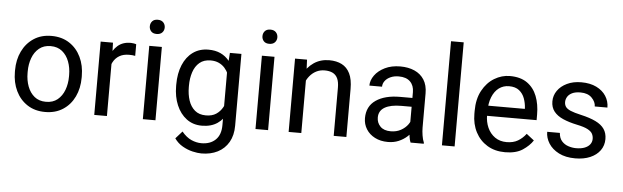

<svg xmlns="http://www.w3.org/2000/svg" viewBox="-55 -960 4468 1378"><g transform="rotate(5 2179.0 -271.0)"><path d="M44.9 -269.5Q44.9 -346.2 74.2 -406.7Q103.5 -467.3 157.2 -502.7Q210.9 -538.1 284.7 -538.1Q359.4 -538.1 413.6 -502.7Q467.8 -467.3 496.8 -406.7Q525.9 -346.2 525.9 -269.5V-258.3Q525.9 -182.1 496.8 -121.3Q467.8 -60.5 413.8 -25.4Q359.9 9.8 285.6 9.8Q211.4 9.8 157.5 -25.4Q103.5 -60.5 74.2 -121.3Q44.9 -182.1 44.9 -258.3ZM136.2 -258.3Q136.2 -206.1 152.8 -161.6Q169.4 -117.2 202.4 -90.3Q235.4 -63.5 285.6 -63.5Q335.4 -63.5 368.4 -90.3Q401.4 -117.2 418 -161.6Q434.6 -206.1 434.6 -258.3V-269.5Q434.6 -321.8 418 -366.2Q401.4 -410.6 368.2 -437.7Q335 -464.8 284.7 -464.8Q235.4 -464.8 202.1 -437.7Q168.9 -410.6 152.6 -366.2Q136.2 -321.8 136.2 -269.5Z M730.5 0H639.2V-528.3H728L730.5 -445.3ZM895 -447.8Q883.3 -450.2 873.3 -450.9Q863.3 -451.7 850.6 -451.7Q809.1 -451.7 780.5 -434.6Q752 -417.5 736.3 -387.5Q720.7 -357.4 716.8 -318.8L690.9 -304.2Q690.9 -368.2 708 -421.1Q725.1 -474.1 761.5 -506.1Q797.9 -538.1 855 -538.1Q864.3 -538.1 877.2 -535.9Q890.1 -533.7 895 -531.2Z M1034.2 -720.2Q1060.5 -720.2 1074.5 -705.1Q1088.4 -689.9 1088.4 -668.5Q1088.4 -647.5 1074.5 -632.6Q1060.5 -617.7 1034.2 -617.7Q1007.8 -617.7 994.4 -632.6Q981 -647.5 981 -668.5Q981 -689.9 994.4 -705.1Q1007.8 -720.2 1034.2 -720.2ZM1080.1 0H989.3V-528.3H1080.1Z M1429.2 208.5Q1401.9 208.5 1365 200Q1328.1 191.4 1292.7 171.1Q1257.3 150.9 1233.4 116.7L1280.8 63.5Q1314 103.5 1350.3 119.4Q1386.7 135.3 1422.4 135.3Q1486.3 135.3 1524.2 98.9Q1562 62.5 1562 -6.8V-412.1L1570.3 -528.3H1653.3V-11.2Q1653.3 58.6 1624.8 107.9Q1596.2 157.2 1545.7 182.9Q1495.1 208.5 1429.2 208.5ZM1414.6 9.8Q1351.1 9.8 1304.4 -25.1Q1257.8 -60.1 1232.2 -120.6Q1206.5 -181.2 1206.5 -258.3V-268.6Q1206.5 -349.1 1231.9 -409.9Q1257.3 -470.7 1304.2 -504.4Q1351.1 -538.1 1415.5 -538.1Q1465.3 -538.1 1502.7 -520.8Q1540 -503.4 1566.2 -470.7Q1592.3 -438 1607.7 -391.6Q1623 -345.2 1628.9 -287.1V-239.7Q1621.6 -163.1 1596.4 -107.2Q1571.3 -51.3 1526.4 -20.8Q1481.4 9.8 1414.6 9.8ZM1437 -66.4Q1481.9 -66.4 1510.7 -85.4Q1539.6 -104.5 1557.1 -135.7Q1574.7 -167 1584.5 -203.6V-322.3Q1578.6 -349.1 1567.9 -374.3Q1557.1 -399.4 1539.6 -419.2Q1522 -439 1496.8 -450.7Q1471.7 -462.4 1438 -462.4Q1388.7 -462.4 1357.7 -436Q1326.7 -409.7 1312.3 -365.5Q1297.9 -321.3 1297.9 -268.6V-258.3Q1297.9 -205.6 1312.3 -162.1Q1326.7 -118.7 1357.4 -92.5Q1388.2 -66.4 1437 -66.4Z M1845.7 -720.2Q1872.1 -720.2 1886 -705.1Q1899.9 -689.9 1899.9 -668.5Q1899.9 -647.5 1886 -632.6Q1872.1 -617.7 1845.7 -617.7Q1819.3 -617.7 1805.9 -632.6Q1792.5 -647.5 1792.5 -668.5Q1792.5 -689.9 1805.9 -705.1Q1819.3 -720.2 1845.7 -720.2ZM1891.6 0H1800.8V-528.3H1891.6Z M2130.9 0H2039.6V-528.3H2126L2130.9 -415.5ZM2071.3 -286.1Q2072.3 -358.4 2099.1 -415.3Q2126 -472.2 2174.1 -505.1Q2222.2 -538.1 2286.1 -538.1Q2338.4 -538.1 2376.2 -518.8Q2414.1 -499.5 2434.8 -457.5Q2455.6 -415.5 2455.6 -346.2V0H2364.3V-347.2Q2364.3 -388.7 2352.3 -414.1Q2340.3 -439.5 2316.9 -450.9Q2293.5 -462.4 2259.3 -462.4Q2225.6 -462.4 2198.2 -448.2Q2170.9 -434.1 2150.9 -409.2Q2130.9 -384.3 2120.1 -352.3Q2109.4 -320.3 2109.4 -284.7Z M2903.3 -362.3Q2903.3 -409.7 2875.2 -437.7Q2847.2 -465.8 2792.5 -465.8Q2758.8 -465.8 2733.2 -454.1Q2707.5 -442.4 2693.4 -423.3Q2679.2 -404.3 2679.2 -381.8H2587.9Q2587.9 -419.9 2613.8 -455.8Q2639.6 -491.7 2686.8 -514.9Q2733.9 -538.1 2797.9 -538.1Q2855.5 -538.1 2899.9 -518.6Q2944.3 -499 2969.5 -459.7Q2994.6 -420.4 2994.6 -361.3V-115.2Q2994.6 -88.9 2999.3 -59.1Q3003.9 -29.3 3013.2 -7.8V0H2918Q2911.1 -15.6 2907.2 -41.7Q2903.3 -67.9 2903.3 -90.3ZM2918.9 -256.8H2829.1Q2752 -256.8 2710 -232.4Q2668 -208 2668 -159.2Q2668 -121.1 2693.6 -94.7Q2719.2 -68.4 2768.6 -68.4Q2810.1 -68.4 2841.8 -85.9Q2873.5 -103.5 2892.1 -129.4Q2910.6 -155.3 2912.1 -179.2L2951.2 -135.7Q2947.8 -115.2 2932.6 -90.3Q2917.5 -65.4 2892.3 -42.7Q2867.2 -20 2832.8 -5.1Q2798.3 9.8 2755.4 9.8Q2701.7 9.8 2661.4 -11Q2621.1 -31.7 2598.9 -67.4Q2576.7 -103 2576.7 -146.5Q2576.7 -231.9 2641.1 -276.1Q2705.6 -320.3 2814.5 -320.3H2918.9Z M3235.4 0H3144V-750H3235.4Z M3599.1 9.8Q3525.4 9.8 3470.9 -23.2Q3416.5 -56.2 3386.5 -113.8Q3356.4 -171.4 3356.4 -245.6V-266.6Q3356.4 -352.5 3389.4 -413.3Q3422.4 -474.1 3475.3 -506.1Q3528.3 -538.1 3587.4 -538.1Q3663.6 -538.1 3711.7 -504.2Q3759.8 -470.2 3782.5 -411.9Q3805.2 -353.5 3805.2 -279.8V-239.3H3410.6V-312.5H3713.9V-319.3Q3711.9 -354.5 3699.7 -387.9Q3687.5 -421.4 3660.6 -443.1Q3633.8 -464.8 3587.4 -464.8Q3546.4 -464.8 3514.9 -441.7Q3483.4 -418.5 3465.6 -374.3Q3447.8 -330.1 3447.8 -266.6V-245.6Q3447.8 -195.3 3466.3 -154.1Q3484.9 -112.8 3520 -88.1Q3555.2 -63.5 3604 -63.5Q3651.9 -63.5 3685.1 -83Q3718.3 -102.5 3743.2 -135.3L3798.3 -92.3Q3772.9 -53.2 3725.3 -21.7Q3677.7 9.8 3599.1 9.8Z M4104.5 9.8Q4034.7 9.8 3986.3 -15.1Q3938 -40 3913.1 -79.3Q3888.2 -118.7 3888.2 -162.6H3979.5Q3981.9 -125.5 4001.2 -103.8Q4020.5 -82 4048.6 -72.8Q4076.7 -63.5 4104.5 -63.5Q4141.6 -63.5 4166.7 -73.5Q4191.9 -83.5 4204.8 -100.8Q4217.8 -118.2 4217.8 -140.1Q4217.8 -159.7 4209.2 -176.5Q4200.7 -193.4 4174.8 -207.3Q4148.9 -221.2 4096.7 -231.9Q4038.1 -244.1 3995.4 -262.9Q3952.6 -281.7 3929.4 -311Q3906.2 -340.3 3906.2 -383.8Q3906.2 -425.8 3930.4 -460.7Q3954.6 -495.6 3998.8 -516.8Q4043 -538.1 4102.1 -538.1Q4165.5 -538.1 4210.7 -515.9Q4255.9 -493.7 4279.8 -456.3Q4303.7 -418.9 4303.7 -373.5H4212.4Q4212.4 -406.2 4183.8 -435.5Q4155.3 -464.8 4102.1 -464.8Q4064.9 -464.8 4041.7 -453.4Q4018.6 -441.9 4008.1 -424.1Q3997.6 -406.2 3997.6 -386.7Q3997.6 -367.2 4007.3 -352.8Q4017.1 -338.4 4043.2 -327.1Q4069.3 -315.9 4119.1 -304.7Q4184.1 -290 4226.1 -269.5Q4268.1 -249 4288.6 -219.2Q4309.1 -189.5 4309.1 -146.5Q4309.1 -100.6 4283.7 -65.2Q4258.3 -29.8 4212.4 -10Q4166.5 9.8 4104.5 9.8Z"/></g></svg>

Font: Heebo
Style: Regular
Weight: 400
Designer: Oded Ezer
Foundry: Ezer Type House
Version: Version 3.100